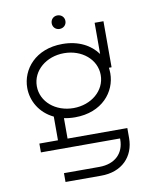

<svg xmlns="http://www.w3.org/2000/svg" viewBox="-94 -762 798 1006"><g transform="rotate(-10 305.0 -258.5)"><path d="M111 -345C111 -428 186 -491 281 -491C376 -491 451 -428 451 -345C451 -262 376 -199 281 -199C186 -199 111 -262 111 -345ZM60 -345C60 -276 98 -208 171 -173V-47H72V0H493V6C493 77 446 128 360 128H172V175H360C473 176 540 104 540 6V-47H222V-156C240 -152 260 -150 281 -150C425 -150 502 -247 502 -345C502 -355 501 -365 500 -375H514V-620H467V-454C431 -504 368 -540 281 -540C137 -540 60 -443 60 -345ZM245 -656C245 -635 261 -620 281 -620C302 -620 318 -635 318 -656C318 -677 302 -692 281 -692C261 -692 245 -677 245 -656Z"/></g></svg>

Font: Grotesk 01 Extrafine
Style: Bold
Weight: 400
Designer: Frank Adebiaye, contributions by Jérémy Landes, Ariel Martín Pérez
Foundry: Velvetyne Type Foundry
Version: Version 3.000;Glyphs 3.1.2 (3150)